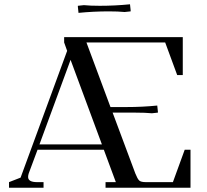

<svg xmlns="http://www.w3.org/2000/svg" viewBox="-20 -875 963 895"><path d="M22 0V-26L76 -47L293 -638L279 -677V-702H832V-525H806L750 -677H383L495 -376H570Q643 -376 713 -383L716 -355V-350L688 -347Q658 -350 611 -350H505L611 -66Q621 -41 629 -33.5Q637 -26 660 -26H786L841 -177H868V0H472V-26H520L464 -177H155L114 -67Q111 -58 111 -50Q111 -26 153 -26H183V0ZM164 -202H455L309 -596ZM343 -843V-848L371 -851Q401 -848 445 -848Q516 -848 586 -855L589 -827V-822L561 -819Q531 -822 487 -822Q416 -822 346 -815Z"/></svg>

Font: Dihjauti
Style: Bold
Weight: 700
Designer: T. Christopher White
Version: Version 3.0.0